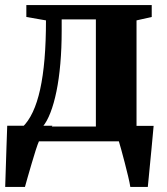

<svg xmlns="http://www.w3.org/2000/svg" viewBox="-22 -558 658 758"><path d="M46 0V-54L66.5 -56Q90 -78.5 107.5 -115.8Q125 -153 136.5 -205.2Q148 -257.5 153.8 -325.5Q159.5 -393.5 159.5 -477.5L82 -491V-538H577V-491L517 -477.5V0ZM147 -58.5H356.5V-481.5H221.5V-436.5Q221.5 -367 216.2 -306.8Q211 -246.5 201 -197.8Q191 -149 177.2 -113.5Q163.5 -78 147 -58.5ZM-1.5 180Q-0.5 149 0.8 108.8Q2 68.5 3.5 24.5Q5 -19.5 6.5 -61.5H185L132.5 -2Q127 10 119 35Q111 60 102.5 89.2Q94 118.5 86.8 143.2Q79.5 168 76.5 180ZM492.5 180Q490 163.5 483.8 137.8Q477.5 112 470.5 84.5Q463.5 57 457 33.8Q450.5 10.5 447 -1L416.5 -61H584.5Q583 -45.5 580.8 -20.8Q578.5 4 575.8 33Q573 62 570.2 90.5Q567.5 119 565.2 142.5Q563 166 561.5 180Z"/></svg>

Font: Merriweather 60pt ExtraBold
Style: Regular
Weight: 800
Version: Version 2.100